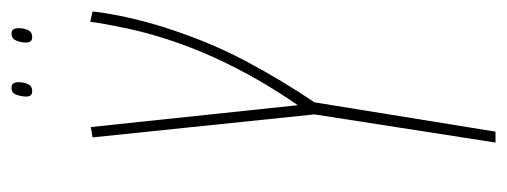

<svg xmlns="http://www.w3.org/2000/svg" viewBox="-294 -588 882 334"><g transform="rotate(-90 147.0 -421.0)"><path d="M66 0 115 -315 75 -701 93 -704 131 -344Q154 -377 175 -413.5Q196 -450 214 -489.5Q232 -529 246 -572Q260 -615 269 -663Q271 -674 273 -684.5Q275 -695 276 -705L294 -701Q293 -690 291 -678.5Q289 -667 287 -656Q279 -616 267 -578Q255 -540 240.5 -504.5Q226 -469 208.5 -436Q191 -403 173 -373Q155 -343 136 -315L85 0ZM250 -806Q244 -806 242 -809Q240 -812 240 -816Q240 -826 243.5 -834Q247 -842 255 -842Q261 -842 263 -838.5Q265 -835 265 -830Q265 -820 261.5 -813Q258 -806 250 -806ZM156 -806Q150 -806 148 -809Q146 -812 146 -816Q146 -824 149 -833Q152 -842 161 -842Q167 -842 169 -838.5Q171 -835 171 -830Q171 -820 167.5 -813Q164 -806 156 -806Z"/></g></svg>

Font: Georama ExtraCondensed Thin
Style: Italic
Weight: 100
Width: 2
Italic angle: -9°
Designer: Jean-Baptiste Levee
Foundry: Production Type
Version: Version 1.001